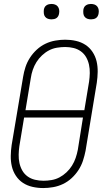

<svg xmlns="http://www.w3.org/2000/svg" viewBox="-20 -944 540 972"><path d="M199 8Q171 8 144.5 2Q118 -4 96.5 -18Q75 -32 60.5 -54Q46 -76 40 -101.5Q34 -127 34.5 -155Q35 -183 39 -210L97 -555Q101 -580 109 -604.5Q117 -629 131.5 -651.5Q146 -674 166 -692.5Q186 -711 210 -722.5Q234 -734 260 -738.5Q286 -743 310 -743Q338 -743 364.5 -737Q391 -731 412.5 -717Q434 -703 448.5 -681Q463 -659 469 -633.5Q475 -608 474.5 -580Q474 -552 470 -525L413 -180Q408 -155 400 -130.5Q392 -106 377.5 -83.5Q363 -61 343 -42.5Q323 -24 299 -12.5Q275 -1 249 3.5Q223 8 199 8ZM407 -386 431 -531Q434 -552 434.5 -574Q435 -596 430.5 -616.5Q426 -637 416 -654.5Q406 -672 389.5 -684Q373 -696 352.5 -701Q332 -706 310 -706Q290 -706 268.5 -702.5Q247 -699 228 -689Q209 -679 192.5 -663.5Q176 -648 164.5 -629.5Q153 -611 146 -590.5Q139 -570 136 -549L109 -386ZM200 -29Q220 -29 241 -32.5Q262 -36 281 -46Q300 -56 316.5 -71.5Q333 -87 344.5 -105.5Q356 -124 363 -144.5Q370 -165 374 -186L400 -349H102L78 -204Q75 -183 74.5 -161Q74 -139 78.5 -118.5Q83 -98 93 -80.5Q103 -63 119.5 -51Q136 -39 157 -34Q178 -29 200 -29ZM441 -846Q431 -846 422.5 -849Q414 -852 408.5 -859Q403 -866 402 -875.5Q401 -885 402 -895Q403 -901 406 -907Q409 -913 415 -917Q421 -921 427.5 -922.5Q434 -924 440 -924Q450 -924 458.5 -921Q467 -918 472.5 -911Q478 -904 479.5 -894.5Q481 -885 479 -875Q478 -869 475 -863Q472 -857 466.5 -853Q461 -849 454 -847.5Q447 -846 441 -846ZM241 -846Q231 -846 222.5 -849Q214 -852 208.5 -859Q203 -866 202 -875.5Q201 -885 202 -895Q203 -901 206 -907Q209 -913 215 -917Q221 -921 227.5 -922.5Q234 -924 240 -924Q250 -924 258.5 -921Q267 -918 272.5 -911Q278 -904 279.5 -894.5Q281 -885 279 -875Q278 -869 275 -863Q272 -857 266.5 -853Q261 -849 254 -847.5Q247 -846 241 -846Z"/></svg>

Font: Iosevka Extralight
Style: Italic
Weight: 200
Italic angle: -9°
Monospace: yes
Designer: Belleve Invis
Foundry: Belleve Invis
Version: Version 32.5.0; ttfautohint (v1.8.4)